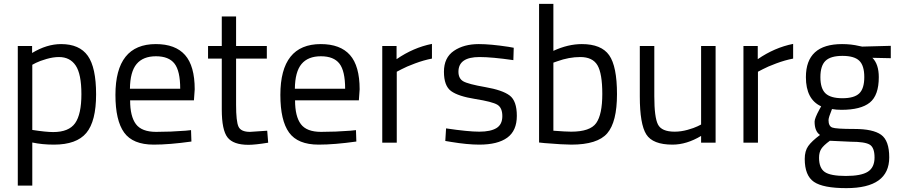

<svg xmlns="http://www.w3.org/2000/svg" viewBox="-20 -738 4646 993"><path d="M72 222V-500H146V-464Q222 -510 296 -510Q391 -510 434 -449.5Q477 -389 477 -250Q477 -111 426.5 -50.5Q376 10 259 10Q198 10 147 -1V222ZM285 -443Q255 -443 220.5 -433Q186 -423 166 -413L147 -403V-66Q218 -55 255 -55Q336 -55 368.5 -101Q401 -147 401 -251Q401 -355 371.5 -399Q342 -443 285 -443Z M939 -62 968 -65 970 -6Q856 10 775 10Q667 10 622 -52.5Q577 -115 577 -247Q577 -510 786 -510Q887 -510 937 -453.5Q987 -397 987 -276L983 -219H653Q653 -136 683 -96Q713 -56 787.5 -56Q862 -56 939 -62ZM912 -279Q912 -371 882.5 -409Q853 -447 786.5 -447Q720 -447 686.5 -407Q653 -367 652 -279Z M1360 -435H1201V-196Q1201 -110 1213.5 -83Q1226 -56 1273 -56L1362 -62L1367 0Q1300 11 1265 11Q1187 11 1157 -27Q1127 -65 1127 -172V-435H1056V-500H1127V-653H1201V-500H1360Z M1792 -62 1821 -65 1823 -6Q1709 10 1628 10Q1520 10 1475 -52.5Q1430 -115 1430 -247Q1430 -510 1639 -510Q1740 -510 1790 -453.5Q1840 -397 1840 -276L1836 -219H1506Q1506 -136 1536 -96Q1566 -56 1640.5 -56Q1715 -56 1792 -62ZM1765 -279Q1765 -371 1735.5 -409Q1706 -447 1639.5 -447Q1573 -447 1539.5 -407Q1506 -367 1505 -279Z M1957 0V-500H2031V-432Q2118 -492 2214 -511V-435Q2172 -427 2126.5 -410Q2081 -393 2057 -380L2032 -367V0Z M2460 -443Q2351 -443 2351 -367Q2351 -332 2376 -317.5Q2401 -303 2490 -287.5Q2579 -272 2616 -244Q2653 -216 2653 -139Q2653 -62 2603.5 -26Q2554 10 2459 10Q2397 10 2313 -4L2283 -9L2287 -74Q2401 -57 2459 -57Q2517 -57 2547.5 -75.5Q2578 -94 2578 -137.5Q2578 -181 2552 -196.5Q2526 -212 2438 -226Q2350 -240 2313 -267Q2276 -294 2276 -367Q2276 -440 2327.5 -475Q2379 -510 2456 -510Q2517 -510 2609 -496L2637 -491L2635 -427Q2524 -443 2460 -443Z M2989 -510Q3090 -510 3130.5 -452.5Q3171 -395 3171 -251Q3171 -107 3120.5 -48.5Q3070 10 2935 10Q2893 10 2796 2L2768 -1V-718H2842V-475Q2918 -510 2989 -510ZM2934 -57Q3032 -57 3063.5 -101.5Q3095 -146 3095 -252Q3095 -358 3070 -400.5Q3045 -443 2981 -443Q2923 -443 2862 -421L2842 -414V-62Q2907 -57 2934 -57Z M3606 -500H3681V0H3606V-35Q3531 10 3458 10Q3356 10 3322.5 -43Q3289 -96 3289 -239V-500H3364V-240Q3364 -131 3383 -94Q3402 -57 3469 -57Q3502 -57 3536 -66.5Q3570 -76 3588 -85L3606 -94Z M3825 0V-500H3899V-432Q3986 -492 4082 -511V-435Q4040 -427 3994.5 -410Q3949 -393 3925 -380L3900 -367V0Z M4357 235Q4237 235 4189.5 202.5Q4142 170 4142 84Q4142 43 4160 17.5Q4178 -8 4221 -40Q4193 -59 4193 -109Q4193 -126 4218 -172L4227 -188Q4148 -224 4148 -339Q4148 -510 4335 -510Q4383 -510 4424 -500L4439 -497L4587 -501V-437L4492 -439Q4525 -406 4525 -339Q4525 -245 4478.5 -207.5Q4432 -170 4332 -170Q4305 -170 4283 -174Q4265 -130 4265 -117Q4265 -86 4284 -78.5Q4303 -71 4399 -71Q4495 -71 4537 -41Q4579 -11 4579 76Q4579 235 4357 235ZM4216 78Q4216 131 4245.5 151.5Q4275 172 4354.5 172Q4434 172 4468.5 150Q4503 128 4503 76.5Q4503 25 4478 10Q4453 -5 4380 -5L4272 -10Q4239 14 4227.5 32Q4216 50 4216 78ZM4223 -339Q4223 -280 4249.5 -255Q4276 -230 4337 -230Q4398 -230 4424 -255Q4450 -280 4450 -339.5Q4450 -399 4424 -424Q4398 -449 4337 -449Q4276 -449 4249.5 -423.5Q4223 -398 4223 -339Z"/></svg>

Font: TitilliumWeb-Regular
Style: Regular
Weight: 400
Version: Version 1.001;PS 57.000;hotconv 1.0.70;makeotf.lib2.5.55311